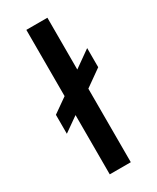

<svg xmlns="http://www.w3.org/2000/svg" viewBox="-207 -845 766 934"><g transform="rotate(-30 176.5 -378.0)"><path d="M34.2 -248V-354.5L116.2 -412.1V-784.2H234.4V-493.2L328.1 -559.6V-452.1L234.4 -385.7V27.3H116.2V-305.7Z"/></g></svg>

Font: GenEi M Gothic v2 Medium
Style: Regular
Weight: 500
Version: Version 2.0